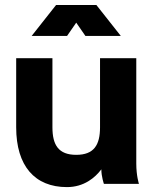

<svg xmlns="http://www.w3.org/2000/svg" viewBox="-20 -743 616 776"><path d="M251 -597.7 288.1 -651.4 325.2 -597.7H468.3L369.6 -722.7H206.5L107.9 -597.7ZM191.9 -507.8H45.4V-228.5C45.4 -72.3 120.6 13.2 250.5 13.2C319.3 13.2 364.3 -24.9 389.6 -58.6C389.6 -29.3 399.9 0 399.9 0H541.5C541.5 0 530.8 -32.2 530.8 -82V-507.8H384.3V-228.5C384.3 -157.2 359.9 -117.2 288.1 -117.2C216.3 -117.2 191.9 -157.2 191.9 -228.5Z"/></svg>

Font: Giphurs ExtraBold
Style: Regular
Weight: 800
Version: Version 1.000